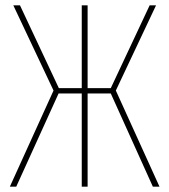

<svg xmlns="http://www.w3.org/2000/svg" viewBox="-20 -701 636 721"><path d="M566 -681 415 -361 579 0H554L396 -350H309V0H287V-350H200L41 0H17L181 -361L30 -681H55L201 -370H287V-681H309V-370H396L542 -681Z"/></svg>

Font: Fira Sans Extra Condensed Thin
Style: Regular
Weight: 250
Width: 1
Designer: Carrois Corporate & Edenspiekermann AG
Foundry: Carrois Corporate GbR & Edenspiekermann AG
Version: Version 4.203